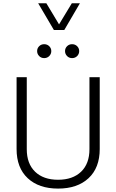

<svg xmlns="http://www.w3.org/2000/svg" viewBox="-20 -1133 702 1159"><path d="M210.4 -1113.3H259.8L336.4 -985.8L413.6 -1113.3H462.4L368.2 -952.1H305.2ZM204.1 -824.7Q204.1 -841.8 216.3 -854Q228.5 -866.2 246.6 -866.2Q265.1 -866.2 277.3 -854Q289.6 -841.8 289.6 -824.7Q289.6 -807.1 277.3 -794.7Q265.1 -782.2 246.6 -782.2Q228.5 -782.2 216.3 -794.7Q204.1 -807.1 204.1 -824.7ZM372.6 -824.7Q372.6 -841.8 384.8 -854Q397 -866.2 415 -866.2Q433.6 -866.2 445.8 -854Q458 -841.8 458 -824.7Q458 -807.1 445.8 -794.7Q433.6 -782.2 415 -782.2Q397 -782.2 384.8 -794.7Q372.6 -807.1 372.6 -824.7ZM520 -667H582V-233.4Q582 -120.1 514.6 -57.4Q447.3 5.4 330.6 5.4Q214.4 5.4 147.2 -57.4Q80.1 -120.1 80.1 -233.4V-667H141.6V-232.4Q141.6 -145 191.9 -96.4Q242.2 -47.9 330.6 -47.9Q418.9 -47.9 469.5 -96.4Q520 -145 520 -232.4Z"/></svg>

Font: Estedad-FD Light
Style: Regular
Weight: 300
Designer: Amin Abedi
Version: Version 7.3